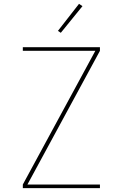

<svg xmlns="http://www.w3.org/2000/svg" viewBox="-20 -981 640 1001"><path d="M99 0V-19L477 -716H99V-735H501V-716L123 -19H501V0ZM297 -810 282 -820 392 -961 410 -949Z"/></svg>

Font: Iosevka Aile Thin
Style: Regular
Weight: 100
Designer: Belleve Invis
Foundry: Belleve Invis
Version: Version 31.1.0; ttfautohint (v1.8.4)